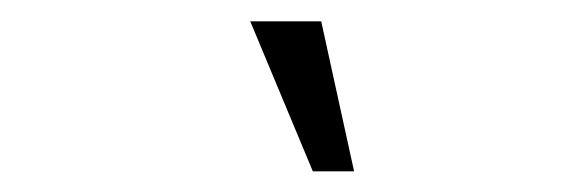

<svg xmlns="http://www.w3.org/2000/svg" viewBox="-20 -633 540 181"><path d="M274.9 -471.5 215.9 -612.9H282.8L313.8 -471.5Z"/></svg>

Font: Rokkitt SemiBold
Style: Italic
Weight: 600
Italic angle: -9°
Designer: Vernon Adams
Foundry: Vernon Adams
Version: Version 3.103